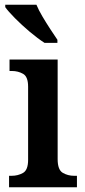

<svg xmlns="http://www.w3.org/2000/svg" viewBox="-20 -786 357 806"><path d="M18 0V-48H29Q55 -48 76.5 -60Q98 -72 98 -115V-422Q98 -464 77 -476Q56 -488 30 -488H20V-536H222V-118Q222 -73 243.5 -60.5Q265 -48 291 -48H303V0ZM167 -606Q139 -624 105 -652.5Q71 -681 42.5 -710Q14 -739 2 -756V-766H133Q142 -744 158 -717Q174 -690 191 -664Q208 -638 221 -619V-606Z"/></svg>

Font: Noto Serif Bengali SemiCondensed SemiBold
Style: Regular
Weight: 600
Width: 4
Designer: Juan Bruce, Universal Thirst, Indian Type Foundry and the Monotype Design Team.
Foundry: Monotype Imaging Inc.
Version: Version 2.003; ttfautohint (v1.8.4.7-5d5b)